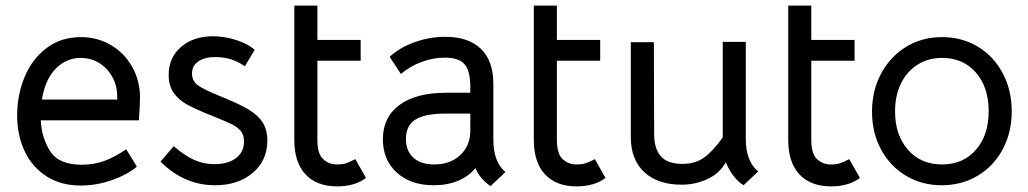

<svg xmlns="http://www.w3.org/2000/svg" viewBox="-20 -649 3657 683"><path d="M271 -63Q314 -63 351 -76.5Q388 -90 429 -118L467 -56Q430 -26 376 -7.5Q322 11 267 11Q197 11 146 -21.5Q95 -54 68 -110.5Q41 -167 41 -239Q41 -311 67.5 -375Q94 -439 145.5 -478Q197 -517 268 -517Q326 -517 374 -489Q422 -461 450 -411.5Q478 -362 478 -302Q478 -277 474 -221H125Q128 -159 158.5 -111Q189 -63 271 -63ZM397 -295V-305Q397 -344 379.5 -375.5Q362 -407 332.5 -425Q303 -443 267 -443Q216 -443 178.5 -405Q141 -367 129 -295Z M551 -74 598 -129Q636 -96 670 -80.5Q704 -65 742 -65Q791 -65 819.5 -86.5Q848 -108 848 -146Q848 -169 836.5 -183Q825 -197 803.5 -207.5Q782 -218 732 -238Q677 -260 646.5 -276.5Q616 -293 598 -318.5Q580 -344 580 -382Q580 -444 624 -482Q668 -520 738 -520Q779 -520 820.5 -506.5Q862 -493 886 -472L851 -413Q806 -446 746 -446Q708 -446 685.5 -430.5Q663 -415 663 -388Q663 -360 685.5 -344.5Q708 -329 763 -307Q825 -282 860 -262Q895 -242 913 -215.5Q931 -189 931 -149Q931 -78 879 -34Q827 10 745 10Q635 10 551 -74Z M1027 -151V-629H1109V-507H1263V-433H1109V-151Q1109 -102 1129.5 -83Q1150 -64 1178 -64Q1198 -64 1210.5 -68Q1223 -72 1244 -83L1282 -16Q1242 14 1179 14Q1107 14 1067 -28.5Q1027 -71 1027 -151Z M1671 -51Q1648 -22 1609.5 -6Q1571 10 1523 10Q1441 10 1391.5 -35Q1342 -80 1342 -154Q1342 -232 1401 -275.5Q1460 -319 1566 -319H1653V-340Q1653 -397 1632.5 -420.5Q1612 -444 1563 -444Q1521 -444 1480.5 -429Q1440 -414 1406 -386L1366 -447Q1402 -480 1455 -499Q1508 -518 1564 -518Q1647 -518 1691 -475Q1735 -432 1735 -351V-152Q1735 -73 1778 -37L1725 13Q1687 -13 1671 -51ZM1653 -184V-245H1566Q1491 -245 1457.5 -223.5Q1424 -202 1424 -155Q1424 -112 1450.5 -88Q1477 -64 1524 -64Q1582 -64 1617.5 -97.5Q1653 -131 1653 -184Z M1879 -151V-629H1961V-507H2115V-433H1961V-151Q1961 -102 1981.5 -83Q2002 -64 2030 -64Q2050 -64 2062.5 -68Q2075 -72 2096 -83L2134 -16Q2094 14 2031 14Q1959 14 1919 -28.5Q1879 -71 1879 -151Z M2224 -161V-499H2306L2307 -171Q2307 -121 2330.5 -93.5Q2354 -66 2408 -66Q2453 -66 2484.5 -88.5Q2516 -111 2551 -160V-500H2633V-154Q2633 -76 2677 -39L2625 10Q2605 -2 2588 -25Q2571 -48 2562 -72Q2540 -32 2496.5 -12Q2453 8 2405 8Q2320 8 2272 -36.5Q2224 -81 2224 -161Z M2784 -151V-629H2866V-507H3020V-433H2866V-151Q2866 -102 2886.5 -83Q2907 -64 2935 -64Q2955 -64 2967.5 -68Q2980 -72 3001 -83L3039 -16Q2999 14 2936 14Q2864 14 2824 -28.5Q2784 -71 2784 -151Z M3082 -252Q3082 -327 3114.5 -387.5Q3147 -448 3203.5 -482.5Q3260 -517 3331 -517Q3402 -517 3458.5 -483Q3515 -449 3547 -388.5Q3579 -328 3579 -253Q3579 -178 3547 -118Q3515 -58 3458 -24Q3401 10 3330 10Q3259 10 3202.5 -24Q3146 -58 3114 -117.5Q3082 -177 3082 -252ZM3497 -253Q3497 -339 3451.5 -391Q3406 -443 3331 -443Q3282 -443 3244 -419Q3206 -395 3185 -352Q3164 -309 3164 -253Q3164 -168 3210 -116Q3256 -64 3331 -64Q3406 -64 3451.5 -116Q3497 -168 3497 -253Z"/></svg>

Font: Bellota Text
Style: Bold
Weight: 700
Designer: Kemie Guaida
Foundry: Kemie Guaida
Version: Version 4.001